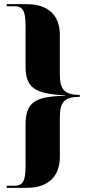

<svg xmlns="http://www.w3.org/2000/svg" viewBox="-20 -780 416 924"><path d="M12 124H109C211 124 268 70 268 -25V-215C268 -290 291 -314 364 -314V-323C291 -324 268 -348 268 -422V-613C268 -707 211 -760 109 -760H12V-750H50C90 -750 103 -727 103 -655V-460C103 -358 146 -329 293 -321V-319C146 -316 103 -287 103 -178V19C103 91 90 114 50 114H12Z"/></svg>

Font: Noto Serif Display ExtraCondensed Black
Style: Regular
Weight: 900
Width: 2
Designer: Monotype Design Team
Foundry: Monotype Imaging Inc.
Version: Version 2.009